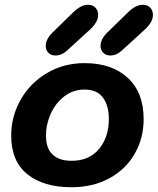

<svg xmlns="http://www.w3.org/2000/svg" viewBox="-20 -783 662 806"><path d="M27 -214Q27 -294 66.5 -364Q106 -434 176.5 -476Q247 -518 335 -518Q449 -518 516 -456.5Q583 -395 583 -283Q583 -203 545.5 -137.5Q508 -72 439 -34.5Q370 3 280 3Q163 3 95 -51.5Q27 -106 27 -214ZM437 -283Q437 -340 412 -373.5Q387 -407 335 -407Q287 -407 250 -378.5Q213 -350 193 -305.5Q173 -261 173 -214Q173 -160 201 -134Q229 -108 280 -108Q355 -108 396 -158Q437 -208 437 -283ZM172 -590Q172 -618 200 -646L287 -731Q320 -763 349 -763Q369 -763 380.5 -751Q392 -739 392 -720Q392 -691 359 -660L264 -573Q240 -550 213 -550Q194 -550 183 -561.5Q172 -573 172 -590ZM402 -590Q402 -618 430 -646L517 -731Q550 -763 579 -763Q599 -763 610.5 -751Q622 -739 622 -720Q622 -691 589 -660L495 -574Q470 -550 443 -550Q425 -550 413.5 -561.5Q402 -573 402 -590Z"/></svg>

Font: Mali
Style: Bold Italic
Weight: 700
Italic angle: -10°
Version: Version 1.000; ttfautohint (v1.6)